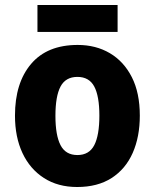

<svg xmlns="http://www.w3.org/2000/svg" viewBox="-20 -739 620 769"><path d="M540 -276Q540 -191 511.5 -126.5Q483 -62 427 -26Q371 10 289 10Q212 10 156 -26Q100 -62 70 -126Q40 -190 40 -276Q40 -407 104.5 -483Q169 -559 291 -559Q364 -559 420 -526Q476 -493 508 -430Q540 -367 540 -276ZM202 -275Q202 -197 222.5 -157.5Q243 -118 290 -118Q337 -118 357.5 -157.5Q378 -197 378 -276Q378 -354 357.5 -392.5Q337 -431 290 -431Q243 -431 222.5 -392.5Q202 -354 202 -275ZM451 -719V-611H130V-719Z"/></svg>

Font: Noto Sans Telugu SemiCondensed ExtraBold
Style: Regular
Weight: 800
Width: 4
Designer: Jelle Bosma - Monotype Design Team
Foundry: Monotype Imaging Inc.
Version: Version 2.005; ttfautohint (v1.8.4.7-5d5b)